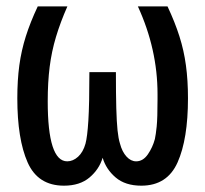

<svg xmlns="http://www.w3.org/2000/svg" viewBox="-20 -567 642 601"><path d="M180.2 14.2Q98.6 14.2 66.4 -58.8Q34.2 -131.8 34.2 -259.3Q34.2 -315.9 40.5 -362.5Q46.9 -409.2 60.8 -453.1Q74.7 -497.1 98.1 -546.9H190.9Q168.9 -497.1 155.3 -451.7Q141.6 -406.2 135.5 -357.9Q129.4 -309.6 129.4 -250Q129.4 -62 190.4 -62Q208.5 -62 224.4 -76.4Q240.2 -90.8 247.6 -117.2Q253.4 -138.7 256.6 -189.7Q259.8 -240.7 259.8 -341.3H342.8Q342.8 -272.5 344 -228.8Q345.2 -185.1 347.9 -159.2Q350.6 -133.3 355.5 -117.7Q362.3 -91.8 376 -76.9Q389.6 -62 406.2 -62Q427.7 -62 442.9 -84Q458 -106 464.8 -131.8Q467.8 -145.5 470.5 -171.4Q473.1 -197.3 473.1 -256.8V-272.5Q473.1 -413.1 411.6 -546.9H504.4Q527.8 -497.1 541.7 -453.1Q555.7 -409.2 562 -362.5Q568.4 -315.9 568.4 -259.3Q568.4 -131.8 535.9 -58.8Q503.4 14.2 422.4 14.2Q372.1 14.2 342 -11.5Q312 -37.1 301.3 -73.2Q290.5 -37.1 260.3 -11.5Q230 14.2 180.2 14.2Z"/></svg>

Font: Vazir Code Hack
Style: Code-Hack
Weight: 400
Foundry: DejaVu fonts team - Redesigned by Saber Rastikerdar
Version: Version 1.1.2